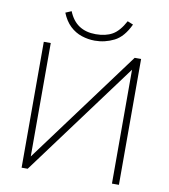

<svg xmlns="http://www.w3.org/2000/svg" viewBox="-96 -979 930 1059"><g transform="rotate(10 369.5 -449.0)"><path d="M97 0V-705H136V-40H114L606 -705H642V0H603V-665H623L131 0ZM372 -760Q335 -760 298.5 -772Q262 -784 233 -811.5Q204 -839 186 -884L219 -898Q240 -846 278 -821Q316 -796 371 -796Q427 -796 464.5 -817.5Q502 -839 533 -897L565 -884Q531 -811 480 -785.5Q429 -760 372 -760Z"/></g></svg>

Font: Mulish ExtraLight
Style: Regular
Weight: 200
Designer: Vernon Adams
Foundry: Vernon Adams
Version: Version 3.603